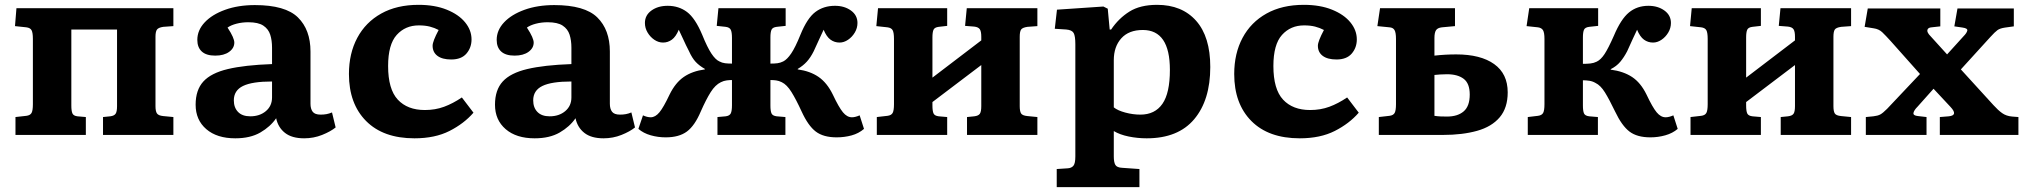

<svg xmlns="http://www.w3.org/2000/svg" viewBox="-20 -558 8377 794"><path d="M44 0V-74L89 -79Q105 -81 110.5 -91Q116 -101 116 -127V-397Q116 -423 110.5 -433Q105 -443 89 -445L42 -450L48 -524H697V-450L655 -447Q635 -444 629 -435.5Q623 -427 623 -406V-119Q623 -98 629 -89Q635 -80 655 -78L697 -74V0H406V-74L436 -77Q452 -79 458 -87.5Q464 -96 464 -119V-436H275V-122Q275 -99 279.5 -89Q284 -79 300 -77L335 -74V0Z M953 14Q877 14 833 -24Q789 -62 789 -125Q789 -186 821 -221Q853 -256 922.5 -272.5Q992 -289 1105 -293V-361Q1105 -391 1097.5 -414.5Q1090 -438 1069 -452Q1048 -466 1007 -466Q981 -466 958 -460Q935 -454 921 -444Q936 -421 942.5 -406Q949 -391 949 -382Q949 -359 927.5 -343.5Q906 -328 870 -328Q833 -328 814.5 -345Q796 -362 796 -393Q796 -433 826.5 -465.5Q857 -498 911 -517.5Q965 -537 1034 -537Q1160 -537 1212 -486Q1264 -435 1264 -345V-129Q1264 -108 1273 -96Q1282 -84 1306 -84Q1319 -84 1330 -86Q1341 -88 1353 -93L1368 -31Q1347 -14 1312 0Q1277 14 1238 14Q1187 14 1158.5 -8.5Q1130 -31 1122 -69Q1098 -34 1056.5 -10Q1015 14 953 14ZM1015 -77Q1054 -77 1079.5 -98.5Q1105 -120 1105 -155V-221Q1023 -221 985 -202.5Q947 -184 947 -143Q947 -113 964.5 -95Q982 -77 1015 -77Z M1694 14Q1565 14 1494 -57.5Q1423 -129 1423 -252Q1423 -337 1457.5 -401.5Q1492 -466 1556.5 -502Q1621 -538 1711 -538Q1778 -538 1827.5 -518Q1877 -498 1903.5 -465.5Q1930 -433 1930 -395Q1930 -361 1909 -336.5Q1888 -312 1846 -312Q1809 -312 1789 -327Q1769 -342 1769 -369Q1769 -387 1794 -434Q1777 -443 1757.5 -448Q1738 -453 1712 -453Q1656 -453 1620.5 -413.5Q1585 -374 1585 -285Q1585 -189 1625 -146Q1665 -103 1737 -103Q1780 -103 1816.5 -116.5Q1853 -130 1890 -155L1938 -92Q1899 -47 1839 -16.5Q1779 14 1694 14Z M2191 14Q2115 14 2071 -24Q2027 -62 2027 -125Q2027 -186 2059 -221Q2091 -256 2160.5 -272.5Q2230 -289 2343 -293V-361Q2343 -391 2335.5 -414.5Q2328 -438 2307 -452Q2286 -466 2245 -466Q2219 -466 2196 -460Q2173 -454 2159 -444Q2174 -421 2180.5 -406Q2187 -391 2187 -382Q2187 -359 2165.5 -343.5Q2144 -328 2108 -328Q2071 -328 2052.5 -345Q2034 -362 2034 -393Q2034 -433 2064.5 -465.5Q2095 -498 2149 -517.5Q2203 -537 2272 -537Q2398 -537 2450 -486Q2502 -435 2502 -345V-129Q2502 -108 2511 -96Q2520 -84 2544 -84Q2557 -84 2568 -86Q2579 -88 2591 -93L2606 -31Q2585 -14 2550 0Q2515 14 2476 14Q2425 14 2396.5 -8.5Q2368 -31 2360 -69Q2336 -34 2294.5 -10Q2253 14 2191 14ZM2253 -77Q2292 -77 2317.5 -98.5Q2343 -120 2343 -155V-221Q2261 -221 2223 -202.5Q2185 -184 2185 -143Q2185 -113 2202.5 -95Q2220 -77 2253 -77Z M2733 10Q2701 10 2671 1.5Q2641 -7 2620 -25L2639 -81Q2656 -73 2671 -73Q2690 -73 2707 -93.5Q2724 -114 2749 -167Q2773 -216 2808 -240Q2843 -264 2895 -271V-273Q2872 -286 2857 -302Q2842 -318 2829 -347Q2816 -372 2806 -394.5Q2796 -417 2787 -435Q2775 -406 2758.5 -394Q2742 -382 2722 -382Q2703 -382 2686 -393.5Q2669 -405 2658 -423.5Q2647 -442 2647 -463Q2647 -495 2674 -514.5Q2701 -534 2741 -534Q2787 -534 2821 -508.5Q2855 -483 2884 -414Q2905 -362 2922 -336.5Q2939 -311 2955 -304Q2966 -298 2978.5 -296.5Q2991 -295 3007 -295V-401Q3007 -425 3002 -435Q2997 -445 2981 -447L2944 -451L2951 -524H3229V-451L3192 -447Q3175 -445 3170.5 -435Q3166 -425 3166 -403V-295Q3183 -295 3195 -296.5Q3207 -298 3219 -304Q3235 -312 3252 -337Q3269 -362 3290 -414Q3318 -483 3352 -508.5Q3386 -534 3433 -534Q3472 -534 3499 -514.5Q3526 -495 3526 -463Q3526 -442 3515 -423.5Q3504 -405 3487 -393.5Q3470 -382 3452 -382Q3431 -382 3414.5 -394Q3398 -406 3386 -435Q3377 -417 3367 -394Q3357 -371 3345 -346Q3332 -320 3316.5 -303Q3301 -286 3279 -273V-271Q3330 -264 3365 -240Q3400 -216 3424 -167Q3449 -114 3466 -93.5Q3483 -73 3503 -73Q3517 -73 3535 -81L3553 -25Q3531 -6 3501.5 2Q3472 10 3440 10Q3385 10 3353.5 -14Q3322 -38 3295 -97Q3272 -147 3253 -177.5Q3234 -208 3213 -218Q3201 -224 3189.5 -225.5Q3178 -227 3166 -227V-122Q3166 -99 3170.5 -89Q3175 -79 3192 -77L3228 -74V0H2947V-74L2981 -77Q2997 -79 3002 -89Q3007 -99 3007 -123V-227Q2997 -227 2985 -225.5Q2973 -224 2961 -218Q2938 -207 2919 -177Q2900 -147 2878 -97Q2853 -38 2820.5 -14Q2788 10 2733 10Z M3606 0V-74L3650 -79Q3666 -81 3671.5 -91Q3677 -101 3677 -127V-397Q3677 -423 3671.5 -433Q3666 -443 3650 -445L3604 -450L3611 -524H3897V-451L3862 -447Q3845 -445 3840.5 -435Q3836 -425 3836 -403V-237L4038 -391V-406Q4038 -428 4032 -437Q4026 -446 4009 -448L3971 -451L3978 -524H4270V-450L4229 -447Q4208 -444 4202.5 -435.5Q4197 -427 4197 -406V-119Q4197 -98 4202.5 -89Q4208 -80 4229 -78L4270 -74V0H3979V-74L4009 -77Q4026 -79 4032 -87.5Q4038 -96 4038 -119V-289L3836 -136V-122Q3836 -99 3840.5 -89Q3845 -79 3862 -77L3897 -74V0Z M4350 216V141L4396 138Q4411 137 4419 127.5Q4427 118 4427 89V-375Q4427 -409 4420 -421.5Q4413 -434 4389 -436L4342 -439L4351 -518L4543 -531L4561 -522L4569 -436H4575Q4606 -482 4650.5 -510Q4695 -538 4765 -538Q4868 -538 4926.5 -472Q4985 -406 4985 -281Q4985 -144 4918.5 -65Q4852 14 4722 14Q4684 14 4647.5 6.5Q4611 -1 4586 -16V89Q4586 113 4592.5 124Q4599 135 4621 136L4692 141V216ZM4696 -84Q4756 -84 4787 -128.5Q4818 -173 4818 -269Q4818 -434 4706 -434Q4648 -434 4617 -399.5Q4586 -365 4586 -309V-114Q4602 -101 4633.5 -92.5Q4665 -84 4696 -84Z M5355 14Q5226 14 5155 -57.5Q5084 -129 5084 -252Q5084 -337 5118.5 -401.5Q5153 -466 5217.5 -502Q5282 -538 5372 -538Q5439 -538 5488.5 -518Q5538 -498 5564.5 -465.5Q5591 -433 5591 -395Q5591 -361 5570 -336.5Q5549 -312 5507 -312Q5470 -312 5450 -327Q5430 -342 5430 -369Q5430 -387 5455 -434Q5438 -443 5418.5 -448Q5399 -453 5373 -453Q5317 -453 5281.5 -413.5Q5246 -374 5246 -285Q5246 -189 5286 -146Q5326 -103 5398 -103Q5441 -103 5477.5 -116.5Q5514 -130 5551 -155L5599 -92Q5560 -47 5500 -16.5Q5440 14 5355 14Z M5682 0V-74L5726 -79Q5742 -81 5747.5 -91Q5753 -101 5753 -127V-397Q5753 -423 5747 -433.5Q5741 -444 5726 -445L5676 -450L5687 -524H5997V-450L5943 -445Q5925 -443 5918.5 -433Q5912 -423 5912 -401V-328Q5957 -333 6002 -333Q6103 -333 6159 -293Q6215 -253 6215 -176Q6215 -112 6182 -73Q6149 -34 6088.5 -17Q6028 0 5947 0ZM5964 -76Q6008 -76 6033 -97.5Q6058 -119 6058 -167Q6058 -213 6033 -232Q6008 -251 5964 -251Q5947 -251 5935 -250Q5923 -249 5912 -248V-79Q5925 -77 5937.5 -76.5Q5950 -76 5964 -76Z M6805 10Q6750 10 6718.5 -14Q6687 -38 6659 -97Q6635 -147 6617 -176Q6599 -205 6578 -215Q6566 -222 6552.5 -224Q6539 -226 6526 -226V-122Q6526 -99 6530.5 -89Q6535 -79 6552 -77L6588 -74V0H6298V-74L6340 -79Q6356 -81 6361.5 -91Q6367 -101 6367 -127V-397Q6367 -423 6361 -433Q6355 -443 6340 -445L6293 -450L6304 -524H6589V-451L6552 -447Q6535 -445 6530.5 -435Q6526 -425 6526 -403V-294Q6543 -294 6557 -295.5Q6571 -297 6583 -303Q6600 -311 6615.5 -334.5Q6631 -358 6654 -410Q6683 -479 6716.5 -506.5Q6750 -534 6797 -534Q6836 -534 6863 -514.5Q6890 -495 6890 -463Q6890 -442 6879 -423.5Q6868 -405 6851 -393.5Q6834 -382 6816 -382Q6795 -382 6778.5 -394Q6762 -406 6750 -435Q6741 -417 6731 -394.5Q6721 -372 6709 -346Q6696 -321 6680.5 -302.5Q6665 -284 6641 -272V-270Q6694 -263 6729.5 -239.5Q6765 -216 6789 -167Q6814 -114 6831 -93.5Q6848 -73 6868 -73Q6882 -73 6900 -81L6918 -25Q6897 -7 6867 1.5Q6837 10 6805 10Z M6971 0V-74L7015 -79Q7031 -81 7036.5 -91Q7042 -101 7042 -127V-397Q7042 -423 7036.5 -433Q7031 -443 7015 -445L6969 -450L6976 -524H7262V-451L7227 -447Q7210 -445 7205.5 -435Q7201 -425 7201 -403V-237L7403 -391V-406Q7403 -428 7397 -437Q7391 -446 7374 -448L7336 -451L7343 -524H7635V-450L7594 -447Q7573 -444 7567.5 -435.5Q7562 -427 7562 -406V-119Q7562 -98 7567.5 -89Q7573 -80 7594 -78L7635 -74V0H7344V-74L7374 -77Q7391 -79 7397 -87.5Q7403 -96 7403 -119V-289L7201 -136V-122Q7201 -99 7205.5 -89Q7210 -79 7227 -77L7262 -74V0Z M7696 0V-74L7727 -77Q7745 -79 7755.5 -84.5Q7766 -90 7784 -108L7920 -252L7798 -389Q7778 -411 7764 -424.5Q7750 -438 7728 -441L7691 -447L7704 -523H8004V-449L7968 -445Q7953 -444 7950.5 -434Q7948 -424 7964 -408L8032 -333L8100 -408Q8113 -421 8115.5 -431Q8118 -441 8096 -444L8062 -449L8075 -523H8308V-449L8272 -444Q8251 -441 8240.5 -433.5Q8230 -426 8211 -405L8089 -271L8224 -123Q8243 -102 8260 -90Q8277 -78 8301 -76L8327 -74V0H8002V-74L8039 -77Q8079 -81 8046 -116L7976 -191L7910 -117Q7895 -102 7893 -91Q7891 -80 7912 -78L7947 -74V0Z"/></svg>

Font: Literata 7pt
Style: Bold
Weight: 700
Designer: Latin by Veronika Burian and Jose Scaglione. Greek by Irene Vlachou. Cyrillic by Vera Evstafieva.
Foundry: TypeTogether
Version: Version 3.002